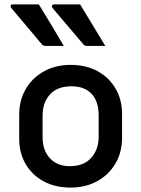

<svg xmlns="http://www.w3.org/2000/svg" viewBox="-20 -839 640 870"><path d="M156 -819Q185 -772 213.5 -724.5Q242 -677 269 -631H186Q175 -631 169 -639Q141 -673 119 -698.5Q97 -724 76.5 -749Q56 -774 31 -803Q27 -808 28.5 -813.5Q30 -819 37 -819ZM343 -819Q372 -772 400.5 -724.5Q429 -677 457 -631H374Q363 -631 357 -639Q329 -673 306.5 -698.5Q284 -724 263.5 -749Q243 -774 218 -803Q214 -808 216 -813.5Q218 -819 225 -819ZM300 -545Q370 -545 422 -516.5Q474 -488 503.5 -438Q533 -388 533 -323V-215Q533 -148 502.5 -97Q472 -46 419.5 -17.5Q367 11 300 11Q230 11 177.5 -17.5Q125 -46 96 -96Q67 -146 67 -211V-319Q67 -386 97.5 -437Q128 -488 180.5 -516.5Q233 -545 300 -545ZM304 -448Q240 -448 206.5 -411Q173 -374 173 -315V-218Q173 -155 209 -119Q242 -86 296 -86Q360 -86 393.5 -124Q427 -162 427 -219V-316Q427 -382 393 -416Q361 -448 304 -448Z"/></svg>

Font: Recursive Mn Lnr St Med
Style: Regular
Weight: 500
Monospace: yes
Version: Version 1.079;hotconv 1.0.112;makeotfexe 2.5.65598; ttfautoh